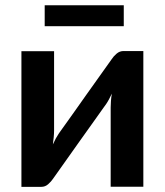

<svg xmlns="http://www.w3.org/2000/svg" viewBox="-20 -706 623 726"><path d="M61 0ZM61 0.5V-512.5H184.5V-213Q184.5 -201.5 183.2 -187.8Q182 -174 180 -160Q191 -184.5 202 -200.5Q202.5 -201.5 211.5 -214Q220.5 -226.5 234.8 -246.5Q249 -266.5 267 -291.8Q285 -317 303.5 -343.5Q347 -405 402.5 -482.5Q409.5 -493.5 421 -503.2Q432.5 -513 447 -513H522V0H398.5V-299.5Q398.5 -311 399.5 -324.5Q400.5 -338 403 -352Q397.5 -340.5 392 -330.2Q386.5 -320 381 -312Q380 -311 371 -298.2Q362 -285.5 347.8 -265.5Q333.5 -245.5 315.5 -220.2Q297.5 -195 279 -169Q235.5 -107.5 180.5 -30Q173.5 -19.5 162.2 -9.5Q151 0.5 136.5 0.5ZM149 -686H448V-607H149Z"/></svg>

Font: Lato
Style: Bold
Weight: 700
Designer: Lukasz Dziedzic
Foundry: tyPoland Lukasz Dziedzic
Version: Version 2.007; 2014-02-27